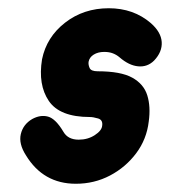

<svg xmlns="http://www.w3.org/2000/svg" viewBox="-20 -446 427 466"><path d="M164 0Q85 0 43 -69Q25 -97 30.5 -120.5Q36 -144 58 -157Q78 -168 96.5 -163Q115 -158 134 -126Q145 -107 171 -107Q193 -107 210 -118Q227 -129 228 -141Q230 -155 218 -158.5Q206 -162 198 -162Q125 -162 98.5 -201Q72 -240 82 -302Q93 -356 138 -391Q183 -426 244 -426Q304 -426 346 -390Q371 -368 372.5 -344Q374 -320 354 -299Q338 -283 315.5 -285Q293 -287 270 -307Q263 -313 254 -316.5Q245 -320 233 -320Q218 -320 207.5 -313.5Q197 -307 195 -296Q194 -289 197.5 -281Q201 -273 217 -273Q273 -273 301 -257.5Q329 -242 337.5 -214.5Q346 -187 341 -151Q336 -108 310.5 -74Q285 -40 247 -20Q209 0 164 0Z"/></svg>

Font: Edu TAS Beginner
Style: Bold
Weight: 700
Version: Version 1.003